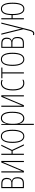

<svg xmlns="http://www.w3.org/2000/svg" viewBox="1810 -2388 819 4480"><g transform="rotate(-90 2220.0 -147.5)"><path d="M71 0V-527H175Q249 -527 279.5 -493.5Q310 -460 310 -401Q310 -361 295 -329Q280 -297 239 -283V-279Q326 -263 326 -148Q326 -82 295 -41Q264 0 187 0ZM97 -293H193Q283 -293 283 -396Q283 -449 257 -475.5Q231 -502 170 -502H97ZM97 -25H181Q244 -25 271.5 -56.5Q299 -88 299 -150Q299 -214 272.5 -241Q246 -268 193 -268H97Z M437 0V-527H463V-123Q463 -101 463 -78Q463 -55 462 -35L669 -527H705V0H679V-382Q679 -408 678.5 -436Q678 -464 679 -489L473 0Z M847 0V-527H873V-288H940L1056 -527H1084L962 -277L1093 0H1065L941 -263H873V0Z M1280 10Q1206 10 1166 -61.5Q1126 -133 1126 -266Q1126 -398 1165.5 -467.5Q1205 -537 1280 -537Q1355 -537 1394 -468Q1433 -399 1433 -265Q1433 -132 1393.5 -61Q1354 10 1280 10ZM1280 -14Q1342 -14 1374.5 -77.5Q1407 -141 1407 -265Q1407 -513 1280 -513Q1152 -513 1152 -266Q1152 -143 1185 -78.5Q1218 -14 1280 -14Z M1546 232V-527H1565L1566 -404H1568Q1577 -438 1592 -468.5Q1607 -499 1634 -518Q1661 -537 1703 -537Q1777 -537 1815 -471Q1853 -405 1853 -270Q1853 -124 1811 -57Q1769 10 1700 10Q1661 10 1635 -8Q1609 -26 1594.5 -53Q1580 -80 1573 -107H1570Q1571 -98 1571.5 -79.5Q1572 -61 1572 -37V232ZM1701 -15Q1735 -15 1764 -39Q1793 -63 1810.5 -119Q1828 -175 1828 -270Q1828 -386 1797.5 -449Q1767 -512 1702 -512Q1661 -512 1632 -483Q1603 -454 1587.5 -404Q1572 -354 1572 -292V-219Q1572 -159 1589 -113Q1606 -67 1635 -41Q1664 -15 1701 -15Z M1969 0V-527H1995V-123Q1995 -101 1995 -78Q1995 -55 1994 -35L2201 -527H2237V0H2211V-382Q2211 -408 2210.5 -436Q2210 -464 2211 -489L2005 0Z M2521 10Q2437 10 2393.5 -58Q2350 -126 2350 -256Q2350 -390 2395.5 -463.5Q2441 -537 2523 -537Q2563 -537 2599 -519L2590 -495Q2557 -512 2525 -512Q2454 -512 2415 -445.5Q2376 -379 2376 -257Q2376 -139 2413 -77Q2450 -15 2521 -15Q2540 -15 2561.5 -20Q2583 -25 2600 -34V-8Q2564 10 2521 10Z M2747 0V-502H2634V-527H2885V-502H2773V0Z M3077 10Q3003 10 2963 -61.5Q2923 -133 2923 -266Q2923 -398 2962.5 -467.5Q3002 -537 3077 -537Q3152 -537 3191 -468Q3230 -399 3230 -265Q3230 -132 3190.5 -61Q3151 10 3077 10ZM3077 -14Q3139 -14 3171.5 -77.5Q3204 -141 3204 -265Q3204 -513 3077 -513Q2949 -513 2949 -266Q2949 -143 2982 -78.5Q3015 -14 3077 -14Z M3343 0V-527H3447Q3521 -527 3551.5 -493.5Q3582 -460 3582 -401Q3582 -361 3567 -329Q3552 -297 3511 -283V-279Q3598 -263 3598 -148Q3598 -82 3567 -41Q3536 0 3459 0ZM3369 -293H3465Q3555 -293 3555 -396Q3555 -449 3529 -475.5Q3503 -502 3442 -502H3369ZM3369 -25H3453Q3516 -25 3543.5 -56.5Q3571 -88 3571 -150Q3571 -214 3544.5 -241Q3518 -268 3465 -268H3369Z M3675 242Q3657 242 3643 236V212Q3656 217 3673 217Q3699 217 3715 195.5Q3731 174 3744 122L3778 -13L3651 -527H3677L3773 -140Q3781 -108 3784 -93.5Q3787 -79 3788 -72.5Q3789 -66 3790 -59H3792Q3798 -89 3802.5 -107.5Q3807 -126 3811 -142L3908 -527H3934L3770 125Q3754 189 3733 215.5Q3712 242 3675 242Z M4254 11Q4181 11 4144.5 -59Q4108 -129 4108 -263H4036V0H4010V-527H4036V-288H4108Q4113 -536 4254 -536Q4398 -536 4398 -264Q4398 11 4254 11ZM4254 -13Q4314 -13 4343 -75Q4372 -137 4372 -264Q4372 -391 4343 -451.5Q4314 -512 4254 -512Q4193 -512 4163 -451Q4133 -390 4133 -265Q4133 -13 4254 -13Z"/></g></svg>

Font: Noto Sans ExtraCondensed Thin
Style: Regular
Weight: 100
Width: 2
Designer: Monotype Design Team
Foundry: Monotype Imaging Inc.
Version: Version 2.013; ttfautohint (v1.8.4.7-5d5b)